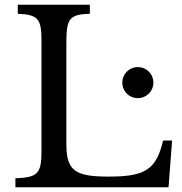

<svg xmlns="http://www.w3.org/2000/svg" viewBox="-20 -790 767 810"><path d="M691 0H45V-38C139 -41 155 -58 155 -152V-618C155 -711 141 -728 55 -732V-770H359V-732C273 -729 260 -712 260 -611V-180C260 -68 300 -45 438 -45C591 -45 639 -73 668 -197H706ZM496 -441C496 -405 525 -376 561 -376C598 -376 627 -405 627 -441C627 -478 598 -507 561 -507C525 -507 496 -478 496 -441Z"/></svg>

Font: Libre Baskerville
Style: Regular
Weight: 400
Designer: Pablo Impallari, Rodrigo Fuenzalida
Foundry: Pablo Impallari, Rodrigo Fuenzalida
Version: Version 1.051;Glyphs 3.2.3 (3260)